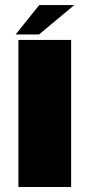

<svg xmlns="http://www.w3.org/2000/svg" viewBox="-20 -752 377 772"><path d="M54 0H266V-591.5H54ZM43 -613.5H137L278.5 -731.5H137.5Z"/></svg>

Font: Anybody SemiExpanded ExtraBold
Style: Regular
Weight: 800
Width: 6
Version: Version 1.113;gftools[0.9.25]